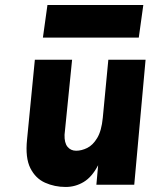

<svg xmlns="http://www.w3.org/2000/svg" viewBox="-20 -734 627 763"><path d="M241 9Q197 9 159 -8Q121 -25 100.5 -66Q80 -107 87.5 -179.5L118.5 -496.5H266.5L236.5 -198.5Q235.5 -166.5 248.2 -150.8Q261 -135 282.5 -135Q304 -135 326.5 -146Q349 -157 366.2 -185.5Q383.5 -214 388.5 -266L410.5 -496.5H558.5L513.5 0H363L370 -77.5Q345.5 -30.5 312.5 -10.8Q279.5 9 241 9ZM168.5 -714H549.5L531.5 -584.5H150.5Z"/></svg>

Font: Karla ExtraBold
Style: Italic
Weight: 800
Italic angle: -8°
Designer: Jonathan Pinhorn
Version: Version 2.004;gftools[0.9.33]